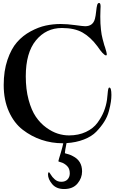

<svg xmlns="http://www.w3.org/2000/svg" viewBox="-20 -865 782 1296"><path d="M649 -845Q659 -845 659 -821Q659 -820 658 -797.5Q657 -775 657 -754Q657 -729 658 -706.5Q659 -684 661.5 -664.5Q664 -645 666 -632Q668 -619 672.5 -602.5Q677 -586 678.5 -580.5Q680 -575 684 -560L689 -546Q701 -507 701 -499Q701 -491 695 -491Q677 -494 638 -552Q591 -615 537 -645.5Q483 -676 398 -676Q291 -676 222.5 -592.5Q154 -509 154 -350Q154 -262 173 -191.5Q192 -121 222 -77Q252 -33 292 -4Q332 25 370 37Q408 49 446 49Q510 49 560 25.5Q610 2 638 -36.5Q666 -75 681 -112.5Q696 -150 702 -190Q704 -202 706 -227Q708 -252 710.5 -263Q713 -274 718 -274Q732 -274 732 -224Q732 -203 728.5 -178Q725 -153 715 -115Q705 -77 683 -42.5Q661 -8 630 24Q599 56 546.5 76.5Q494 97 429 101Q418 156 418 168Q418 170 425 171.5Q432 173 446 177.5Q460 182 472 189Q534 220 534 292Q534 337 503 374Q472 411 413 411Q360 411 332 377.5Q304 344 304 312Q304 298 310 298Q314 298 323 314Q332 330 350 346Q368 362 394 362Q421 362 436 346Q451 330 451 305Q451 272 431.5 254Q412 236 393 231Q374 226 374 223Q374 220 379 203.5Q384 187 391 164Q398 141 401 128L407 102H403Q329 102 260.5 79Q192 56 133.5 11Q75 -34 40 -112Q5 -190 5 -291Q5 -387 30.5 -461.5Q56 -536 95 -580.5Q134 -625 187 -653.5Q240 -682 289 -692.5Q338 -703 389 -703Q433 -703 487 -695.5Q541 -688 555 -688Q608 -688 621 -739Q626 -758 629 -788Q632 -818 636 -831.5Q640 -845 649 -845Z"/></svg>

Font: Henny Penny
Style: Regular
Weight: 400
Designer: Olga Umpeleva
Foundry: Brownfox
Version: Version 1.001